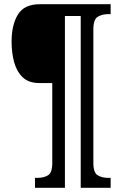

<svg xmlns="http://www.w3.org/2000/svg" viewBox="-20 -780 580 911"><path d="M146 111V64H157Q187 64 207.5 52Q228 40 228 -7V-386H167Q116 -386 87.5 -413.5Q59 -441 47 -485.5Q35 -530 35 -582Q35 -662 65 -711Q95 -760 169 -760H505V-713H494Q465 -713 444 -700.5Q423 -688 423 -641V-7Q423 40 444 52Q465 64 494 64H505V111H363V-704H288V111Z"/></svg>

Font: Noto Serif Lao Condensed SemiBold
Style: Regular
Weight: 600
Width: 3
Designer: Monotype Design Team
Foundry: Monotype Imaging Inc.
Version: Version 2.003; ttfautohint (v1.8.4.7-5d5b)